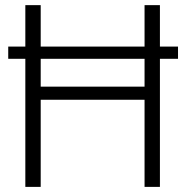

<svg xmlns="http://www.w3.org/2000/svg" viewBox="-20 -731 729 751"><path d="M139.2 -710.9V-548.8H545.4V-710.9H605.5V-548.8H676.3V-501H605.5V0H545.4V-340.8H139.2V0H79.1V-501H12.2V-548.8H79.1V-710.9ZM139.2 -392.1H545.4V-501H139.2Z"/></svg>

Font: Vazirmatn RD FD ExtraLight
Style: Regular
Weight: 200
Designer: Saber Rastikerdar
Foundry: Saber Rastikerdar
Version: Version 33.003